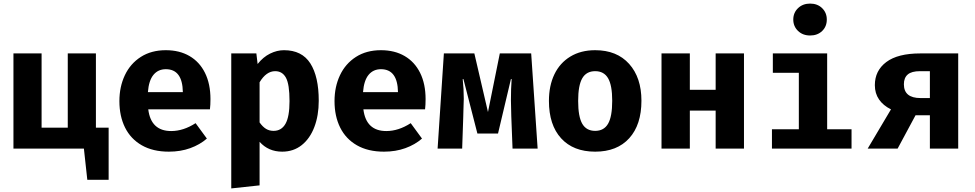

<svg xmlns="http://www.w3.org/2000/svg" viewBox="-20 -829 5440 1071"><path d="M586 -117V174H467L448 0H55V-531H212V-117H358V-531H515V-117Z M935 -98Q1003 -98 1071 -142L1134 -56Q1095 -22 1041 -2.5Q987 17 922 17Q833 17 771 -18.5Q709 -54 677.5 -117.5Q646 -181 646 -265Q646 -345 676.5 -409.5Q707 -474 765.5 -511.5Q824 -549 905 -549Q981 -549 1037 -516.5Q1093 -484 1123.5 -422.5Q1154 -361 1154 -276Q1154 -243 1151 -219H807Q822 -98 935 -98ZM805 -315H1000Q998 -443 905 -443Q862 -443 836 -411.5Q810 -380 805 -315Z M1758 -267Q1758 -185 1733.5 -120.5Q1709 -56 1663 -19.5Q1617 17 1554 17Q1477 17 1428 -38V205L1270 222V-531H1410L1417 -472Q1448 -511 1486.5 -530Q1525 -549 1564 -549Q1664 -549 1711 -475.5Q1758 -402 1758 -267ZM1428 -370V-146Q1445 -122 1463.5 -110.5Q1482 -99 1506 -99Q1550 -99 1572.5 -138.5Q1595 -178 1595 -265Q1595 -359 1575 -395.5Q1555 -432 1515 -432Q1465 -432 1428 -370Z M2135 -98Q2203 -98 2271 -142L2334 -56Q2295 -22 2241 -2.5Q2187 17 2122 17Q2033 17 1971 -18.5Q1909 -54 1877.5 -117.5Q1846 -181 1846 -265Q1846 -345 1876.5 -409.5Q1907 -474 1965.5 -511.5Q2024 -549 2105 -549Q2181 -549 2237 -516.5Q2293 -484 2323.5 -422.5Q2354 -361 2354 -276Q2354 -243 2351 -219H2007Q2022 -98 2135 -98ZM2005 -315H2200Q2198 -443 2105 -443Q2062 -443 2036 -411.5Q2010 -380 2005 -315Z M2979 0H2839L2832 -181Q2830 -239 2830 -270Q2830 -335 2834 -388H2830L2758 -84H2643L2565 -388H2561Q2567 -333 2567 -278Q2567 -257 2565 -213L2564 -175L2558 0H2421L2456 -531H2626L2702 -204L2768 -531H2943Z M3558 -267Q3558 -133 3490 -58Q3422 17 3300 17Q3178 17 3110 -57.5Q3042 -132 3042 -266Q3042 -351 3072.5 -414.5Q3103 -478 3161.5 -513.5Q3220 -549 3300 -549Q3421 -549 3489.5 -472.5Q3558 -396 3558 -267ZM3205 -266Q3205 -178 3228 -138.5Q3251 -99 3300 -99Q3349 -99 3372 -139Q3395 -179 3395 -267Q3395 -353 3372 -392.5Q3349 -432 3300 -432Q3251 -432 3228 -392.5Q3205 -353 3205 -266Z M3972 -212H3828V0H3670V-531H3828V-328H3972V-531H4130V0H3972Z M4592 -720Q4592 -681 4566 -656Q4540 -631 4499 -631Q4458 -631 4431.5 -656.5Q4405 -682 4405 -720Q4405 -758 4431.5 -783.5Q4458 -809 4499 -809Q4540 -809 4566 -783.5Q4592 -758 4592 -720ZM4594 -108H4730V0H4286V-108H4436V-423H4291V-531H4594Z M5325 -531V0H5167V-186H5087L4987 0H4820L4950 -219Q4907 -240 4883.5 -274Q4860 -308 4860 -354Q4860 -435 4924 -483Q4988 -531 5114 -531ZM5167 -282V-432H5112Q5065 -432 5043.5 -413.5Q5022 -395 5022 -359Q5022 -282 5115 -282Z"/></svg>

Font: Fira Mono
Style: Bold
Weight: 700
Monospace: yes
Designer: Carrois Corporate & Edenspiekermann AG
Foundry: Carrois Corporate GbR & Edenspiekermann AG
Version: Version 3.206